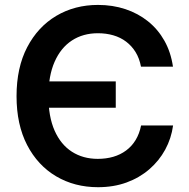

<svg xmlns="http://www.w3.org/2000/svg" viewBox="-20 -758 775 788"><path d="M382.3 10.3Q286.1 10.3 210.4 -34.4Q134.8 -79.1 91.3 -162.8Q47.9 -246.6 47.9 -363.3Q47.9 -480.5 91.6 -564.2Q135.3 -647.9 210.9 -692.9Q286.6 -737.8 382.3 -737.8Q442.4 -737.8 494.6 -720.5Q546.9 -703.1 587.6 -670.4Q628.4 -637.7 654.8 -590.8Q681.2 -543.9 689.9 -484.4H558.6Q552.2 -518.6 536.6 -543.9Q521 -569.3 497.8 -586.9Q474.6 -604.5 445.3 -613Q416 -621.6 381.8 -621.6Q320.8 -621.6 275.1 -591.8Q229.5 -562 204.1 -504.4Q178.7 -446.8 178.7 -363.3Q178.7 -279.3 204.1 -221.9Q229.5 -164.6 275.1 -135.3Q320.8 -106 381.3 -106Q415.5 -106 444.8 -114.5Q474.1 -123 497.6 -140.4Q521 -157.7 536.6 -183.3Q552.2 -209 559.1 -243.2H690.4Q683.1 -189.9 658 -143.8Q632.8 -97.7 592.5 -63Q552.2 -28.3 499.3 -9Q446.3 10.3 382.3 10.3ZM149.4 -315.9V-423.8H455.1V-315.9Z"/></svg>

Font: Inter 17pt SemiBold
Style: Regular
Weight: 600
Version: Version 4.001;git-66647c0bb